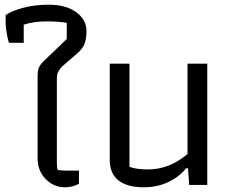

<svg xmlns="http://www.w3.org/2000/svg" viewBox="-20 -787 976 817"><path d="M140 -113V-463Q140 -485 144.5 -497Q149 -509 162 -523L264 -621V-690Q227 -696 178 -696Q123 -696 81 -682V-605H18Q7 -641 4 -686V-723Q31 -741 79.5 -754Q128 -767 187 -767Q261 -767 304.5 -735Q348 -703 348 -655Q348 -623 340 -601.5Q332 -580 310 -561L242 -502Q231 -489 226.5 -479Q222 -469 222 -453V-94Q222 -76 225 -64Q240 -61 262 -61H316V-5Q288 10 256 10Q209 10 174.5 -25Q140 -60 140 -113Z M447 -107V-516H531V-77Q562 -66 608 -66Q702 -66 778 -132V-516H862V0H785L780 -71H772Q740 -32 693.5 -11Q647 10 592 10Q522 10 484.5 -19Q447 -48 447 -107Z"/></svg>

Font: Athiti Medium
Style: Regular
Weight: 500
Designer: CadsonDemak Team
Foundry: CadsonDemak
Version: Version 1.032